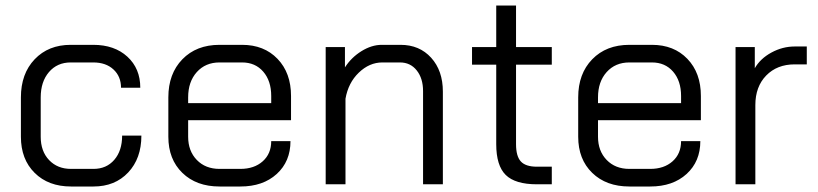

<svg xmlns="http://www.w3.org/2000/svg" viewBox="-20 -670 2973 698"><path d="M56 -173V-316Q56 -402 106 -454.5Q156 -507 237 -507H319Q396 -507 443 -464Q490 -421 490 -351H420Q420 -392 392.5 -417.5Q365 -443 319 -443H237Q188 -443 158 -408Q128 -373 128 -316V-173Q128 -120 158.5 -88Q189 -56 238 -56H320Q367 -56 395.5 -89Q424 -122 424 -177H494Q494 -94 446 -43Q398 8 320 8H238Q156 8 106 -41.5Q56 -91 56 -173Z M592 -173V-316Q592 -402 643 -454.5Q694 -507 778 -507H860Q940 -507 989 -456Q1038 -405 1038 -321V-233H664V-173Q664 -121 695.5 -88.5Q727 -56 778 -56H854Q904 -56 935 -83.5Q966 -111 966 -157H1036Q1036 -83 986 -37.5Q936 8 854 8H778Q694 8 643 -41.5Q592 -91 592 -173ZM966 -295V-321Q966 -376 937 -409.5Q908 -443 860 -443H778Q727 -443 695.5 -408Q664 -373 664 -316V-295Z M1164 -499H1234V-425Q1257 -461 1294 -484Q1331 -507 1368 -507H1436Q1505 -507 1547.5 -460Q1590 -413 1590 -337V0H1518V-339Q1518 -385 1495 -414Q1472 -443 1434 -443H1370Q1323 -443 1284.5 -406Q1246 -369 1236 -311V0H1164Z M1784 -146V-435H1696V-499H1784V-650H1856V-499H1986V-435H1856V-146Q1856 -102 1873.5 -83Q1891 -64 1932 -64H1986V0H1932Q1853 0 1818.5 -34Q1784 -68 1784 -146Z M2082 -173V-316Q2082 -402 2133 -454.5Q2184 -507 2268 -507H2350Q2430 -507 2479 -456Q2528 -405 2528 -321V-233H2154V-173Q2154 -121 2185.5 -88.5Q2217 -56 2268 -56H2344Q2394 -56 2425 -83.5Q2456 -111 2456 -157H2526Q2526 -83 2476 -37.5Q2426 8 2344 8H2268Q2184 8 2133 -41.5Q2082 -91 2082 -173ZM2456 -295V-321Q2456 -376 2427 -409.5Q2398 -443 2350 -443H2268Q2217 -443 2185.5 -408Q2154 -373 2154 -316V-295Z M2654 -499H2724V-422Q2744 -457 2784.5 -479Q2825 -501 2869 -501H2913V-436H2869Q2805 -436 2765.5 -395.5Q2726 -355 2726 -288V0H2654Z"/></svg>

Font: Bai Jamjuree
Style: Regular
Weight: 400
Designer: Katatrad Aksorn Co.,Ltd.
Foundry: Cadson Demak Co.,Ltd.
Version: Version 1.000; ttfautohint (v1.6)